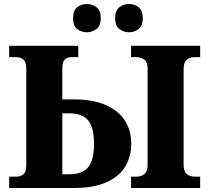

<svg xmlns="http://www.w3.org/2000/svg" viewBox="-20 -944 1052 964"><path d="M628 -782Q601 -782 579.5 -798Q558 -814 558 -853Q558 -892 579.5 -908Q601 -924 628 -924Q654 -924 675.5 -908Q697 -892 697 -853Q697 -814 675.5 -798Q654 -782 628 -782ZM416 -782Q389 -782 368 -798Q347 -814 347 -853Q347 -892 368 -908Q389 -924 416 -924Q442 -924 464 -908Q486 -892 486 -853Q486 -814 464 -798Q442 -782 416 -782ZM26 0V-57H62Q83 -57 97.5 -69Q112 -81 112 -114V-598Q112 -632 98 -644.5Q84 -657 62 -657H26V-714H373V-657H338Q318 -657 305.5 -645.5Q293 -634 293 -603V-445H349Q448 -445 512.5 -416Q577 -387 608 -337Q639 -287 639 -222Q639 -158 608.5 -107.5Q578 -57 513.5 -28.5Q449 0 349 0ZM293 -69H328Q394 -69 423 -104.5Q452 -140 452 -222Q452 -303 423 -339Q394 -375 328 -375H293ZM638 0V-57H665Q689 -57 705 -70Q721 -83 721 -114V-600Q721 -631 705 -644Q689 -657 665 -657H638V-714H985V-657H958Q934 -657 918 -644Q902 -631 902 -600V-114Q902 -83 918 -70Q934 -57 958 -57H985V0Z"/></svg>

Font: Noto Serif ExtraBold
Style: Regular
Weight: 800
Designer: Monotype Design Team
Foundry: Monotype Imaging Inc.
Version: Version 2.014